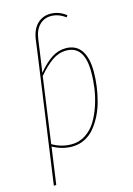

<svg xmlns="http://www.w3.org/2000/svg" viewBox="-137 -804 740 1067"><g transform="rotate(-15 233.0 -270.5)"><path d="M295.9 -528.3Q354.5 -528.3 384.3 -485.6Q414.1 -442.9 414.1 -362.3Q414.1 -322.3 408.7 -281Q403.3 -239.7 392.3 -197.5Q381.3 -155.3 363 -118.7Q344.7 -82 320.8 -53Q296.9 -23.9 263.4 -7.3Q230 9.3 190.9 9.3Q133.8 9.3 79.6 -21L49.8 191.4L35.6 193.4L135.3 -517.1L148.9 -618.2Q157.2 -675.3 188 -705.3Q218.8 -735.4 263.2 -735.4Q312.5 -735.4 353.5 -703.1L346.7 -692.4Q307.1 -722.2 263.7 -722.2Q224.1 -722.2 197 -695.1Q169.9 -668 162.6 -615.2L148.9 -517.1L136.2 -429.7Q175.8 -477.5 213.9 -502.9Q252 -528.3 295.9 -528.3ZM191.4 -3.9Q235.4 -3.9 271.5 -27.3Q307.6 -50.8 330.8 -88.1Q354 -125.5 370.1 -173.6Q386.2 -221.7 393.1 -269Q399.9 -316.4 399.9 -362.3Q400.9 -515.1 295.4 -515.1Q252.9 -515.1 214.6 -488.8Q176.3 -462.4 133.8 -412.1L81.1 -34.2Q132.3 -3.9 191.4 -3.9Z"/></g></svg>

Font: Fira Sans Compressed Hair
Style: Italic
Weight: 100
Width: 3
Italic angle: -8°
Designer: Carrois Corporate & Edenspiekermann AG
Foundry: Carrois Corporate GbR & Edenspiekermann AG
Version: Version 4.203;PS 004.203;hotconv 1.0.88;makeotf.lib2.5.64775